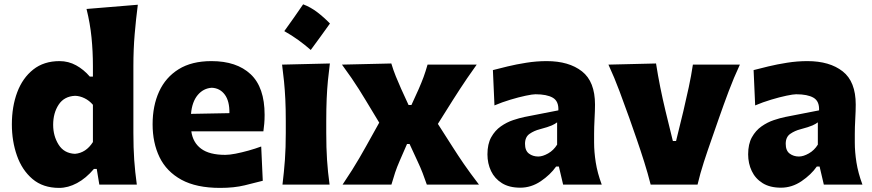

<svg xmlns="http://www.w3.org/2000/svg" viewBox="-20 -873 4123 908"><path d="M259.8 15.6Q183.1 15.6 133.5 -26.6Q84 -68.8 60.1 -137.2Q36.1 -205.6 36.1 -284.7Q36.1 -369.1 61.5 -436.8Q86.9 -504.4 137.2 -544.2Q187.5 -584 261.7 -584Q303.7 -584 340.1 -564Q376.5 -543.9 404.8 -510.7H419.4V-560.5Q419.4 -629.4 412.8 -695.8Q406.2 -762.2 389.2 -830.6L631.8 -850.6Q623 -783.7 616.9 -711.4Q610.8 -639.2 610.8 -560.5V-244.6Q610.8 -173.8 614.7 -116.9Q618.7 -60.1 627 0H449.7L437.5 -74.2H424.3Q386.7 -29.8 344.2 -7.1Q301.8 15.6 259.8 15.6ZM334.5 -145.5Q386.7 -149.9 419.4 -201.2V-377.4Q402.3 -397.5 379.9 -408.4Q357.4 -419.4 335 -419.9Q283.2 -417.5 257.3 -377.9Q231.4 -338.4 231.4 -282.7Q231.4 -230 257.1 -189Q282.7 -147.9 334.5 -145.5Z M1021 15.6Q908.7 15.6 838.1 -22.9Q767.6 -61.5 734.6 -129.4Q701.7 -197.3 701.7 -285.2Q701.7 -372.6 732.4 -439.9Q763.2 -507.3 825 -545.7Q886.7 -584 980 -584Q1099.1 -584 1165.3 -522Q1231.4 -460 1231.4 -330.1Q1231.4 -306.2 1229.7 -288.1Q1228 -270 1225.6 -252H884.8Q892.1 -198.7 931.2 -169.7Q970.2 -140.6 1045.4 -140.6Q1064.9 -140.6 1094 -146.2Q1123 -151.9 1155.3 -160.9Q1187.5 -169.9 1215.3 -180.2L1222.7 -18.1Q1187 -8.8 1137.2 3.4Q1087.4 15.6 1021 15.6ZM1064.9 -337.9Q1065.9 -394.5 1043.2 -425.3Q1020.5 -456.1 981.9 -458Q941.9 -455.6 915 -423.6Q888.2 -391.6 883.3 -334.5Z M1413.6 -852.6Q1449.1 -839.2 1480.8 -815Q1512.4 -790.8 1540.4 -761.8Q1518.4 -731.2 1495.8 -699.8Q1473.2 -668.4 1449.6 -636.7Q1422.2 -660.8 1391.1 -683.4Q1359.9 -706 1324.5 -725.8Q1348.1 -758.1 1370.1 -789.7Q1392.1 -821.4 1413.6 -852.6ZM1315.9 0Q1323.2 -60.1 1327.4 -116.9Q1331.5 -173.8 1331.5 -244.6V-300.8Q1331.5 -358.9 1329.3 -403.8Q1327.1 -448.7 1323.2 -488Q1319.3 -527.3 1314 -567.4L1540 -572.8Q1534.7 -532.2 1530.8 -492.2Q1526.9 -452.1 1524.9 -406Q1522.9 -359.9 1522.9 -300.8V-244.6Q1522.9 -173.8 1526.6 -116.9Q1530.3 -60.1 1538.6 0Z M1600.1 0Q1627 -40 1645.5 -69.6Q1664.1 -99.1 1679.4 -125.5Q1694.8 -151.9 1711.4 -181.6L1773.4 -293L1710.9 -396.5Q1693.8 -425.3 1677.7 -450.4Q1661.6 -475.6 1642.6 -503.7Q1623.5 -531.7 1597.2 -567.4L1830.6 -572.8Q1840.3 -540.5 1851.8 -512.2Q1863.3 -483.9 1877 -453.1L1912.1 -376.5H1925.8L1960 -451.7Q1973.6 -482.9 1983.2 -508.8Q1992.7 -534.7 2002 -567.4H2234.4Q2207.5 -529.8 2189.2 -502.9Q2170.9 -476.1 2155.3 -452.1Q2139.6 -428.2 2121.1 -398.9L2050.8 -287.1L2120.1 -178.7Q2146.5 -137.2 2173.8 -97.4Q2201.2 -57.6 2245.1 0H1998.5Q1988.3 -29.3 1978.8 -54.4Q1969.2 -79.6 1955.1 -109.4L1917 -191.9H1904.8L1870.6 -113.3Q1856.9 -82 1848.6 -56.9Q1840.3 -31.7 1831.1 0Z M2440.4 14.6Q2388.2 14.6 2353.8 -6.8Q2319.3 -28.3 2302.2 -64.2Q2285.2 -100.1 2285.2 -143.1Q2285.2 -191.9 2303 -223.9Q2320.8 -255.9 2348.6 -275.4Q2376.5 -294.9 2406.5 -304.9Q2436.5 -314.9 2460.4 -319.8L2620.6 -351.1Q2622.6 -394.5 2594.2 -410.9Q2565.9 -427.2 2512.2 -427.2Q2498.5 -427.2 2466.1 -420.4Q2433.6 -413.6 2393.8 -401.6Q2354 -389.6 2318.4 -374.5L2311 -541.5Q2338.9 -548.8 2380.1 -558.8Q2421.4 -568.8 2469.5 -576.4Q2517.6 -584 2565.4 -584Q2670.4 -584 2732.2 -535.6Q2793.9 -487.3 2793.9 -378.4Q2793.9 -350.6 2791.7 -310.8Q2789.6 -271 2789.6 -240.2V-198.7Q2789.6 -154.8 2797.4 -105Q2805.2 -55.2 2825.7 0H2643.1L2623 -85.4H2609.9Q2583 -46.9 2537.6 -16.1Q2492.2 14.6 2440.4 14.6ZM2525.4 -132.8Q2546.4 -132.8 2572.3 -147.5Q2598.1 -162.1 2614.7 -189V-294.4Q2605.5 -287.1 2589.4 -279.8Q2573.2 -272.5 2532.7 -261.7Q2505.9 -254.9 2484.4 -240Q2462.9 -225.1 2462.9 -192.9Q2462.9 -160.6 2481.4 -146.7Q2500 -132.8 2525.4 -132.8Z M3057.1 0Q3043.5 -53.7 3026.4 -107.9Q3009.3 -162.1 2991.2 -214.4L2956.1 -314.9Q2933.6 -377.4 2909.9 -441.2Q2886.2 -504.9 2857.4 -567.4L3082.5 -572.8Q3091.3 -516.6 3102.5 -460.4Q3113.8 -404.3 3127.4 -347.7L3162.1 -206.1H3177.2L3211.9 -348.1Q3225.6 -406.2 3237.3 -460.7Q3249 -515.1 3256.8 -567.4H3479Q3449.7 -504.4 3425.8 -440.7Q3401.9 -377 3379.9 -314L3344.7 -212.9Q3325.7 -159.2 3308.6 -106.4Q3291.5 -53.7 3278.8 0Z M3673.3 14.6Q3621.1 14.6 3586.7 -6.8Q3552.2 -28.3 3535.2 -64.2Q3518.1 -100.1 3518.1 -143.1Q3518.1 -191.9 3535.9 -223.9Q3553.7 -255.9 3581.5 -275.4Q3609.4 -294.9 3639.4 -304.9Q3669.4 -314.9 3693.4 -319.8L3853.5 -351.1Q3855.5 -394.5 3827.1 -410.9Q3798.8 -427.2 3745.1 -427.2Q3731.4 -427.2 3699 -420.4Q3666.5 -413.6 3626.7 -401.6Q3586.9 -389.6 3551.3 -374.5L3543.9 -541.5Q3571.8 -548.8 3613 -558.8Q3654.3 -568.8 3702.4 -576.4Q3750.5 -584 3798.3 -584Q3903.3 -584 3965.1 -535.6Q4026.9 -487.3 4026.9 -378.4Q4026.9 -350.6 4024.7 -310.8Q4022.5 -271 4022.5 -240.2V-198.7Q4022.5 -154.8 4030.3 -105Q4038.1 -55.2 4058.6 0H3876L3856 -85.4H3842.8Q3815.9 -46.9 3770.5 -16.1Q3725.1 14.6 3673.3 14.6ZM3758.3 -132.8Q3779.3 -132.8 3805.2 -147.5Q3831.1 -162.1 3847.7 -189V-294.4Q3838.4 -287.1 3822.3 -279.8Q3806.2 -272.5 3765.6 -261.7Q3738.8 -254.9 3717.3 -240Q3695.8 -225.1 3695.8 -192.9Q3695.8 -160.6 3714.4 -146.7Q3732.9 -132.8 3758.3 -132.8Z"/></svg>

Font: Pinar DS1 ExtraBold
Style: Regular
Weight: 800
Designer: Amin Abedi
Version: Version 3.000